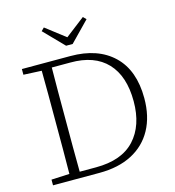

<svg xmlns="http://www.w3.org/2000/svg" viewBox="-124 -971 978 1075"><g transform="rotate(-15 364.5 -433.5)"><path d="M213 -332Q213 -251 213 -178.5Q213 -106 214 -35H309Q458 -35 533 -116Q608 -197 608 -338Q608 -484 534.5 -562Q461 -640 321 -639H214Q213 -570 213 -500.5Q213 -431 213 -357ZM50 -641V-674H331Q490 -674 580 -587.5Q670 -501 670 -339Q670 -234 628.5 -158Q587 -82 508.5 -41Q430 0 319 0H50V-33L155 -38Q156 -107 156 -179.5Q156 -252 156 -332V-357Q156 -429 156 -498Q156 -567 155 -636ZM229 -867 342 -780 455 -867 472 -850 361 -736H323L212 -850Z"/></g></svg>

Font: Source Serif 4 SmText Light
Style: Regular
Weight: 300
Designer: Frank Grießhammer
Foundry: Adobe
Version: Version 4.005;hotconv 1.1.0;makeotfexe 2.6.0